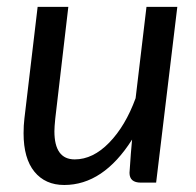

<svg xmlns="http://www.w3.org/2000/svg" viewBox="-20 -526 565 553"><path d="M360.4 -124Q277.3 6.8 165 6.8Q110.4 6.8 79.1 -31.5Q47.9 -69.8 47.9 -142.1Q47.9 -165 50.3 -184.6L88.4 -506.3H176.8L139.2 -184.6Q136.7 -160.2 136.7 -147.9Q136.7 -66.9 195.3 -66.9Q247.6 -66.9 294.4 -115Q341.3 -163.1 370.6 -243.2L401.9 -506.3H490.7L429.7 0H385.7Q353 0 353 -28.3L356.9 -83.5Z"/></svg>

Font: Lato-Italic
Style: Italic
Weight: 400
Italic angle: -7°
Designer: Lukasz Dziedzic
Foundry: tyPoland Lukasz Dziedzic
Version: Version 1.104; Western+Polish opensource